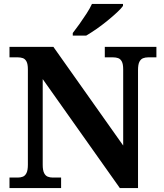

<svg xmlns="http://www.w3.org/2000/svg" viewBox="-20 -951 828 971"><path d="M28 0V-53H70Q84 -53 95.5 -57.5Q107 -62 114 -76Q121 -90 121 -118V-600Q121 -627 114 -640Q107 -653 95.5 -657Q84 -661 70 -661H28V-714H250L603 -215V-600Q603 -627 596 -640Q589 -653 577.5 -657Q566 -661 552 -661H510V-714H771V-661H729Q715 -661 703.5 -656.5Q692 -652 685 -638.5Q678 -625 678 -596V0H586L196 -551V-118Q196 -90 203 -76Q210 -62 221.5 -57.5Q233 -53 247 -53H289V0ZM348 -784Q363 -803 381.5 -829Q400 -855 417.5 -882Q435 -909 445 -931H602V-921Q593 -908 571.5 -888Q550 -868 523 -846Q496 -824 468 -804.5Q440 -785 416 -771H348Z"/></svg>

Font: Noto Serif Kannada
Style: Bold
Weight: 700
Version: Version 2.003